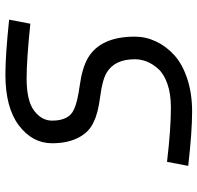

<svg xmlns="http://www.w3.org/2000/svg" viewBox="-30 -687 727 707"><g transform="rotate(-90 333.5 -333.5)"><path d="M276 10.4Q202.5 10.4 76.2 -3.9L91.1 -82Q211.6 -67.7 291 -67.7Q341.8 -67.7 378.6 -80.7Q415.4 -93.8 433.9 -114.9Q452.5 -136.1 460.6 -157.2Q468.8 -178.4 468.8 -200.5Q468.8 -275.4 418.6 -304.7Q391.9 -320.3 331.1 -328.1Q270.2 -335.9 238.9 -351.6Q201.8 -367.2 180.7 -407.2Q159.5 -447.3 159.5 -505.2Q159.5 -577.5 224.9 -627.3Q290.4 -677.1 412.8 -677.1Q483.7 -677.1 614.6 -663.4L599.6 -585.3Q467.4 -599 397.8 -599Q315.8 -599 279.3 -571.3Q242.8 -543.6 242.8 -505.2Q242.8 -442.1 284.5 -424.5Q309.2 -412.1 372.7 -403.3Q436.2 -394.5 472.7 -373.7Q552.1 -327.5 552.1 -200.5Q552.1 -160.2 534.5 -122.7Q516.9 -85.3 484 -55.3Q451.2 -25.4 397.1 -7.5Q343.1 10.4 276 10.4Z"/></g></svg>

Font: TypoPRO Monoid
Style: Italic
Weight: 400
Width: 4
Italic angle: -11°
Monospace: yes
Version: Version 0.61